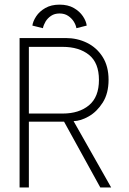

<svg xmlns="http://www.w3.org/2000/svg" viewBox="-20 -828 568 848"><path d="M66.5 -660H270.5Q321 -660 364 -639Q407 -618 433.2 -576.8Q459.5 -535.5 459.5 -475.5Q459.5 -415.5 433.8 -375Q408 -334.5 372 -314Q336 -293.5 305 -293L471 0H423L263 -290.5H107.5V0H66.5ZM107.5 -326.5H257Q329 -326.5 373 -363Q417 -399.5 417 -475Q417 -550.5 373 -585.8Q329 -621 257 -621H107.5ZM169.5 -703.5 123 -715Q125.5 -734 139.8 -755.8Q154 -777.5 180 -792.5Q206 -807.5 243 -807.5Q280 -807.5 305.8 -792.8Q331.5 -778 346 -756.5Q360.5 -735 363 -715L317.5 -703.5Q315 -718 305.8 -732.8Q296.5 -747.5 280.8 -758Q265 -768.5 243 -768.5Q221 -768.5 205.5 -758Q190 -747.5 181.2 -732.8Q172.5 -718 169.5 -703.5Z"/></svg>

Font: League Spartan Thin ExtraLight
Style: Regular
Weight: 250
Version: Version 2.002